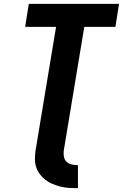

<svg xmlns="http://www.w3.org/2000/svg" viewBox="-20 -755 640 1000"><path d="M382 225Q359 225 337 223.5Q315 222 294 216.5Q273 211 253.5 203Q234 195 217.5 182.5Q201 170 188.5 153.5Q176 137 169 117Q162 97 162 75Q162 53 165 30L272 -615H111L130 -735H600L581 -615H419L312 30Q310 46 313 61.5Q316 77 326 87Q336 97 351 101Q366 105 382 105H386V225Z"/></svg>

Font: Iosevka SS04 Heavy Extended
Style: Italic
Weight: 900
Width: 7
Italic angle: -9°
Monospace: yes
Designer: Belleve Invis
Foundry: Belleve Invis
Version: Version 19.0.0; ttfautohint (v1.8.4)